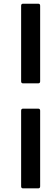

<svg xmlns="http://www.w3.org/2000/svg" viewBox="-20 -850 293 1055"><path d="M106.9 -392Q96.1 -392 96.1 -403.1V-818.5Q96.1 -829.6 106.9 -829.6H189.8Q200.6 -829.6 200.6 -818.5V-403.1Q200.6 -392 189.8 -392ZM106.9 185Q96.1 185 96.1 173.9V-241.9Q96.1 -253 106.9 -253H189.8Q200.6 -253 200.6 -241.9V173.9Q200.6 185 189.8 185Z"/></svg>

Font: Sofia Sans Semi Condensed
Style: Italic
Weight: 400
Italic angle: -9°
Designer: Botio Nikoltchev, Ani Petrova
Foundry: lettersoup
Version: Version 4.101